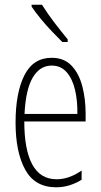

<svg xmlns="http://www.w3.org/2000/svg" viewBox="-20 -784 428 814"><path d="M199 -539Q252 -539 283.5 -505.5Q315 -472 329 -418Q343 -364 343 -303V-269H83Q83 -149 117 -86.5Q151 -24 220 -24Q273 -24 326 -61V-22Q304 -8 276.5 1Q249 10 218 10Q128 10 87 -64.5Q46 -139 46 -264Q46 -391 83.5 -465Q121 -539 199 -539ZM199 -506Q149 -506 119 -455.5Q89 -405 84 -301H308Q309 -357 298 -403.5Q287 -450 262.5 -478Q238 -506 199 -506ZM158 -764Q183 -724 211.5 -687Q240 -650 267 -617V-606H244Q225 -625 200.5 -650.5Q176 -676 153 -704Q130 -732 114 -756V-764Z"/></svg>

Font: Noto Sans Arabic ExtCond ExtLt
Style: Regular
Weight: 200
Width: 2
Designer: Monotype Design Team, Nadine Chahine, Nizar Qandah and Khaled Hosny
Foundry: Monotype Imaging Inc.
Version: Version 2.012; ttfautohint (v1.8.4.7-5d5b)